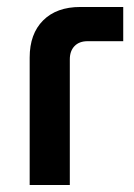

<svg xmlns="http://www.w3.org/2000/svg" viewBox="-20 -530 384 550"><path d="M65 0V-365Q65 -433 103.5 -471.5Q142 -510 210 -510H333V-412H231Q207 -412 193.5 -398Q180 -384 180 -360V0Z"/></svg>

Font: MuseoModerno SemiBold Medium
Style: Regular
Weight: 500
Version: Version 1.001